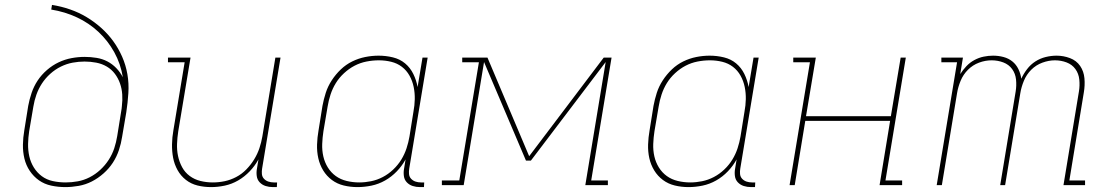

<svg xmlns="http://www.w3.org/2000/svg" viewBox="-20 -755 4540 783"><path d="M247 8Q217 8 189 2Q161 -4 139 -19.5Q117 -35 101.5 -58Q86 -81 79.5 -108.5Q73 -136 73.5 -165Q74 -194 79 -223L95 -323Q100 -350 109 -376.5Q118 -403 133.5 -426.5Q149 -450 171.5 -469.5Q194 -489 219.5 -501Q245 -513 272 -518Q299 -523 325 -523Q350 -523 374 -519Q398 -515 418 -504.5Q438 -494 454 -477.5Q470 -461 481 -440Q472 -495 446 -542Q420 -589 381.5 -625Q343 -661 294 -684Q245 -707 189 -716L192 -735Q230 -729 266 -716.5Q302 -704 333.5 -685Q365 -666 392.5 -641.5Q420 -617 441.5 -587.5Q463 -558 478 -524Q493 -490 499.5 -452.5Q506 -415 503.5 -375.5Q501 -336 495 -297L478 -197Q474 -170 465 -143Q456 -116 440.5 -92Q425 -68 402.5 -48Q380 -28 354.5 -15Q329 -2 301 3Q273 8 247 8ZM248 -11Q272 -11 297 -15.5Q322 -20 345.5 -32Q369 -44 389 -62.5Q409 -81 423.5 -103.5Q438 -126 446 -150.5Q454 -175 458 -200L476 -312L477 -322Q480 -346 478.5 -369.5Q477 -393 469.5 -414.5Q462 -436 448.5 -454Q435 -472 415.5 -483.5Q396 -495 372.5 -499.5Q349 -504 325 -504Q301 -504 276.5 -499.5Q252 -495 228.5 -483.5Q205 -472 185 -454Q165 -436 151 -414.5Q137 -393 128.5 -369Q120 -345 116 -320L99 -220Q95 -194 94.5 -168Q94 -142 99.5 -117.5Q105 -93 118 -72Q131 -51 150.5 -36.5Q170 -22 195.5 -16.5Q221 -11 248 -11Z M841 8Q812 8 785.5 1.5Q759 -5 738 -21.5Q717 -38 704 -61.5Q691 -85 686 -111.5Q681 -138 681.5 -166.5Q682 -195 687 -223L733 -501H665V-520H757L707 -220Q703 -194 702 -168.5Q701 -143 706 -119Q711 -95 722.5 -73.5Q734 -52 753.5 -37.5Q773 -23 797.5 -17Q822 -11 848 -11Q872 -11 896 -16Q920 -21 943 -33Q966 -45 984.5 -64Q1003 -83 1016.5 -105Q1030 -127 1038 -151Q1046 -175 1050 -199L1103 -520H1124L1049 -68Q1047 -57 1048 -45.5Q1049 -34 1056.5 -26Q1064 -18 1074.5 -14.5Q1085 -11 1097 -11H1110L1109 8H1093Q1077 8 1063 3.5Q1049 -1 1039 -11.5Q1029 -22 1027 -37.5Q1025 -53 1028 -68L1034 -105Q1020 -79 998.5 -56.5Q977 -34 951 -19Q925 -4 896.5 2Q868 8 841 8Z M1438 8Q1409 8 1382 1.5Q1355 -5 1333.5 -21Q1312 -37 1298 -60Q1284 -83 1278 -110Q1272 -137 1273 -166Q1274 -195 1279 -223L1295 -323Q1300 -350 1308.5 -376.5Q1317 -403 1333 -427.5Q1349 -452 1370 -472Q1391 -492 1416.5 -504.5Q1442 -517 1469.5 -522.5Q1497 -528 1524 -528Q1554 -528 1582.5 -521Q1611 -514 1632 -496.5Q1653 -479 1665.5 -453.5Q1678 -428 1683 -400L1703 -520H1724L1649 -68Q1647 -57 1648 -45.5Q1649 -34 1656.5 -26Q1664 -18 1674.5 -14.5Q1685 -11 1697 -11H1710L1709 8H1693Q1677 8 1663 3.5Q1649 -1 1639 -11.5Q1629 -22 1627 -37.5Q1625 -53 1628 -68L1634 -105Q1620 -79 1598.5 -56.5Q1577 -34 1550.5 -19Q1524 -4 1495 2Q1466 8 1438 8ZM1445 -11Q1469 -11 1493.5 -16Q1518 -21 1541 -33Q1564 -45 1583.5 -63.5Q1603 -82 1616.5 -104Q1630 -126 1638 -150.5Q1646 -175 1650 -199L1666 -299Q1671 -325 1671.5 -350.5Q1672 -376 1667 -400.5Q1662 -425 1650 -446.5Q1638 -468 1619 -482.5Q1600 -497 1575.5 -503Q1551 -509 1525 -509Q1500 -509 1474.5 -504Q1449 -499 1426 -487Q1403 -475 1383 -456.5Q1363 -438 1349.5 -416Q1336 -394 1328 -369.5Q1320 -345 1316 -320L1299 -220Q1295 -194 1294 -168Q1293 -142 1298.5 -117.5Q1304 -93 1317 -72Q1330 -51 1349.5 -37Q1369 -23 1394 -17Q1419 -11 1445 -11Z M1782 0V-19H1853L1933 -501H1865V-520H1968L2138 -118L2442 -520H2474L2391 -19H2459V0H2367L2450 -502L2145 -100H2125L1954 -502L1871 0Z M2788 8Q2759 8 2732 1.5Q2705 -5 2683.5 -21Q2662 -37 2648 -60Q2634 -83 2628 -110Q2622 -137 2623 -166Q2624 -195 2629 -223L2645 -323Q2650 -350 2658.5 -376.5Q2667 -403 2683 -427.5Q2699 -452 2720 -472Q2741 -492 2766.5 -504.5Q2792 -517 2819.5 -522.5Q2847 -528 2874 -528Q2904 -528 2932.5 -521Q2961 -514 2982 -496.5Q3003 -479 3015.5 -453.5Q3028 -428 3033 -400L3053 -520H3074L2999 -68Q2997 -57 2998 -45.5Q2999 -34 3006.5 -26Q3014 -18 3024.5 -14.5Q3035 -11 3047 -11H3060L3059 8H3043Q3027 8 3013 3.5Q2999 -1 2989 -11.5Q2979 -22 2977 -37.5Q2975 -53 2978 -68L2984 -105Q2970 -79 2948.5 -56.5Q2927 -34 2900.5 -19Q2874 -4 2845 2Q2816 8 2788 8ZM2795 -11Q2819 -11 2843.5 -16Q2868 -21 2891 -33Q2914 -45 2933.5 -63.5Q2953 -82 2966.5 -104Q2980 -126 2988 -150.5Q2996 -175 3000 -199L3016 -299Q3021 -325 3021.5 -350.5Q3022 -376 3017 -400.5Q3012 -425 3000 -446.5Q2988 -468 2969 -482.5Q2950 -497 2925.5 -503Q2901 -509 2875 -509Q2850 -509 2824.5 -504Q2799 -499 2776 -487Q2753 -475 2733 -456.5Q2713 -438 2699.5 -416Q2686 -394 2678 -369.5Q2670 -345 2666 -320L2649 -220Q2645 -194 2644 -168Q2643 -142 2648.5 -117.5Q2654 -93 2667 -72Q2680 -51 2699.5 -37Q2719 -23 2744 -17Q2769 -11 2795 -11Z M3200 0 3283 -501H3215V-520H3307L3267 -281H3613L3653 -520H3674L3591 -19H3659V0H3567L3610 -262H3264L3221 0Z M3800 0 3883 -501H3819V-520H3907L3896 -453Q3907 -470 3921 -485Q3935 -500 3953.5 -510Q3972 -520 3991.5 -524Q4011 -528 4030 -528Q4052 -528 4072.5 -522.5Q4093 -517 4108.5 -504.5Q4124 -492 4133 -473.5Q4142 -455 4145 -434Q4154 -454 4168.5 -473Q4183 -492 4202.5 -504.5Q4222 -517 4244.5 -522.5Q4267 -528 4289 -528Q4317 -528 4343.5 -518Q4370 -508 4385 -486Q4400 -464 4402.5 -435.5Q4405 -407 4400 -378L4341 -19H4405V0H4317L4380 -382Q4384 -406 4381.5 -430.5Q4379 -455 4365.5 -473.5Q4352 -492 4329.5 -500.5Q4307 -509 4282 -509Q4257 -509 4231 -499.5Q4205 -490 4185.5 -470.5Q4166 -451 4155.5 -425.5Q4145 -400 4141 -375L4079 0H4059L4122 -382Q4126 -406 4123.5 -430.5Q4121 -455 4107.5 -473.5Q4094 -492 4071.5 -500.5Q4049 -509 4024 -509Q3998 -509 3972.5 -499.5Q3947 -490 3927.5 -470.5Q3908 -451 3897.5 -425.5Q3887 -400 3883 -375L3821 0Z"/></svg>

Font: Iosevka Etoile Thin
Style: Italic
Weight: 100
Italic angle: -9°
Designer: Belleve Invis
Foundry: Belleve Invis
Version: Version 22.1.2; ttfautohint (v1.8.4)